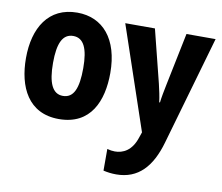

<svg xmlns="http://www.w3.org/2000/svg" viewBox="-85 -664 1171 1013"><g transform="rotate(10 500.0 -157.5)"><path d="M250 10C421 10 476 -127 476 -276C476 -458 387 -560 250 -560C96 -560 24 -439 24 -277C24 -123 86 10 250 10ZM599 245C717 245 786 168 824 35L992 -549H836L778 -266C771 -231 764 -197 761 -169H757C753 -201 746 -232 738 -266L667 -549H508L695 3L686 29C662 107 613 127 571 127C559 127 544 125 530 121V237C552 242 574 245 599 245ZM250 -114C194 -114 169 -170 169 -277C169 -383 194 -435 250 -435C306 -435 331 -382 331 -277C331 -169 308 -114 250 -114Z"/></g></svg>

Font: Noto Sans Mono ExtraCondensed ExtraBold
Style: Regular
Weight: 800
Width: 2
Designer: Monotype Design Team
Foundry: Monotype Imaging Inc.
Version: Version 2.014